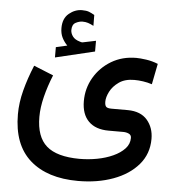

<svg xmlns="http://www.w3.org/2000/svg" viewBox="-56 -621 832 915"><g transform="rotate(5 360.5 -163.0)"><path d="M244.1 -394.5Q228.5 -410.2 218.8 -429.7Q209 -449.2 209 -475.6Q209 -521.5 237.5 -545.2Q266.1 -568.8 299.8 -568.8Q320.3 -568.8 333 -564Q345.7 -559.1 359.4 -550.8L359.9 -499Q345.2 -506.8 333.3 -510.7Q321.3 -514.6 306.6 -514.6Q291 -514.6 273.9 -505.6Q256.8 -496.6 256.8 -469.2Q257.3 -453.6 267.8 -439.5Q278.3 -425.3 302.2 -418.5Q304.7 -418 307.1 -417Q309.6 -416 312.5 -416Q314.9 -416 316.9 -416.5L378.4 -429.2V-377.9L190.4 -333V-382.3ZM189 -247.1Q167 -193.4 154.1 -141.4Q141.1 -89.4 141.1 -44.9Q141.1 50.8 190.7 94.2Q240.2 137.7 348.6 138.2Q391.1 138.2 432.9 130.4Q474.6 122.6 508.8 106.9Q543 91.3 563.7 69.1Q584.5 46.9 584.5 17.6Q584.5 3.4 572.3 -2.2Q560.1 -7.8 545.9 -7.8H475.6Q413.1 -7.8 379.4 -41.5Q345.7 -75.2 345.7 -138.2Q345.7 -199.2 375.7 -250.7Q405.8 -302.2 458 -333.5Q510.3 -364.7 577.1 -364.7Q595.2 -364.7 624.5 -360.6Q653.8 -356.4 681.2 -345.2L661.6 -246.1Q640.6 -252.9 618.7 -256.1Q596.7 -259.3 577.1 -259.3Q532.2 -259.3 503.7 -239.3Q475.1 -219.2 461.4 -192.4Q447.8 -165.5 447.8 -144.5Q447.8 -127.4 453.9 -120.4Q460 -113.3 480.5 -113.3H558.6Q620.1 -112.8 651.4 -76.4Q682.6 -40 682.6 13.7Q682.6 85.4 638.4 137Q594.2 188.5 519 216.1Q443.8 243.7 351.1 243.7Q203.6 243.7 120.8 170.4Q38.1 97.2 38.1 -48.3Q38.1 -103.5 53.5 -162.6Q68.8 -221.7 95.2 -285.2Z"/></g></svg>

Font: Vazir Medium WOL
Style: Medium-WOL
Weight: 500
Designer: Saber Rastikerdar
Foundry: Saber Rastikerdar
Version: Version 27.0.1